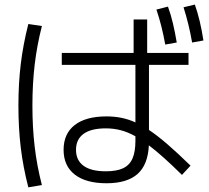

<svg xmlns="http://www.w3.org/2000/svg" viewBox="-20 -802 904 830"><path d="M254.9 -154.3Q254.9 -224.1 303 -261.5Q351.1 -298.8 440.4 -298.8Q474.1 -298.8 504.6 -292.7Q535.2 -286.6 565.4 -272.9V-521.5H247.1V-573.2H557.6V-717.8H616.2V-573.2H794.9V-521.5H624V-240.2Q660.6 -215.8 704.1 -178.2Q747.6 -140.6 803.7 -85.9L766.6 -45.9Q682.1 -129.4 623.5 -173.8Q619.6 -89.8 574.5 -49.8Q529.3 -9.8 440.4 -9.8Q351.6 -9.8 303.2 -47.4Q254.9 -85 254.9 -154.3ZM59.6 -345.7Q59.6 -440.9 69.8 -525.6Q80.1 -610.4 102.5 -698.2L161.1 -689.5Q139.6 -605 129.9 -522.2Q120.1 -439.5 120.1 -345.7Q120.1 -251 129.9 -168Q139.6 -85 161.1 -2L102.5 7.8Q80.1 -78.6 69.8 -163.3Q59.6 -248 59.6 -345.7ZM656.2 -760.7 706.1 -773.4Q718.8 -738.3 727.5 -701.2Q736.3 -664.1 744.1 -618.2L694.3 -609.4Q680.2 -689.5 656.2 -760.7ZM773.4 -770.5 822.3 -782.2Q845.7 -716.3 859.4 -627L810.5 -618.2Q796.4 -698.7 773.4 -770.5ZM437.5 -61.5Q484.4 -61.5 512.2 -74.7Q540 -87.9 552.7 -116.7Q565.4 -145.5 565.4 -193.4V-212.9Q532.7 -231 502 -239Q471.2 -247.1 437.5 -247.1Q374 -247.1 341.3 -223.4Q308.6 -199.7 308.6 -154.3Q308.6 -108.9 341.3 -85.2Q374 -61.5 437.5 -61.5Z"/></svg>

Font: Pretendard GOV Light
Style: Regular
Weight: 300
Designer: Base glyphs from Inter by Rasmus Andersson; Hangeul glyphs from Noto Sans CJK(Source Han Sans) by Jang Soo-young and Kan
Foundry: Kil Hyung-jin
Version: Version 1.309